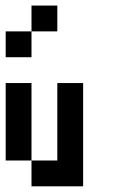

<svg xmlns="http://www.w3.org/2000/svg" viewBox="-20 -656 404 676"><path d="M0 -363.6H90.9V-272.7H0ZM0 -272.7H90.9V-181.8H0ZM0 -181.8H90.9V-90.9H0ZM90.9 -90.9H181.8V0H90.9ZM181.8 -90.9H272.7V0H181.8ZM181.8 -181.8H272.7V-90.9H181.8ZM181.8 -272.7H272.7V-181.8H181.8ZM181.8 -363.6H272.7V-272.7H181.8ZM0 -545.5H90.9V-454.5H0ZM90.9 -636.4H181.8V-545.5H90.9Z"/></svg>

Font: Micro 5
Style: Regular
Weight: 400
Designer: Sarah Cadigan-Fried
Version: Version 1.000; ttfautohint (v1.8.4.7-5d5b)